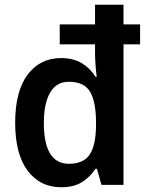

<svg xmlns="http://www.w3.org/2000/svg" viewBox="-20 -780 622 810"><path d="M238 10Q149 10 96.5 -60Q44 -130 44 -262Q44 -395 96.5 -465Q149 -535 237 -535Q289 -535 325 -513.5Q361 -492 383 -456H388Q385 -479 383 -506.5Q381 -534 381 -551V-593H232V-677H381V-760H501V-677H571V-593H501V0H408L389 -68H383Q360 -33 325.5 -11.5Q291 10 238 10ZM271 -89Q332 -89 358 -127.5Q384 -166 385 -247V-265Q385 -349 360.5 -392Q336 -435 270 -435Q218 -435 191.5 -389.5Q165 -344 165 -261Q165 -89 271 -89Z"/></svg>

Font: Noto Sans Gurmukhi UI SemiCondensed SemiBold
Style: Regular
Weight: 600
Width: 4
Designer: Jelle Bosma - Monotype Design Team
Foundry: Monotype Imaging Inc.
Version: Version 2.004; ttfautohint (v1.8.4.7-5d5b)